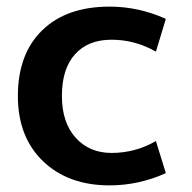

<svg xmlns="http://www.w3.org/2000/svg" viewBox="-20 -550 580 580"><path d="M451 -124 481 -27Q399 10 311 10Q186 10 110 -63Q34 -136 34 -260Q34 -387 107.5 -458.5Q181 -530 311 -530Q399 -530 481 -493L451 -394Q388 -430 317 -430Q246 -430 206.5 -386Q167 -342 167 -260Q167 -180 208.5 -134Q250 -88 317 -88Q389 -88 451 -124Z"/></svg>

Font: M PLUS 1p
Style: Bold
Weight: 700
Version: Version 1.062